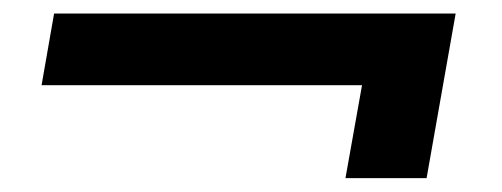

<svg xmlns="http://www.w3.org/2000/svg" viewBox="-20 -324 742 284"><path d="M491 -60.5 515.5 -198H41.5L60 -304H654L611 -60.5Z"/></svg>

Font: Anybody UltraExpanded SemiBold
Style: Italic
Weight: 600
Width: 9
Italic angle: -10°
Designer: Tyler Finck
Foundry: Etcetera Type Company
Version: Version 1.010; ttfautohint (v1.8.3) -l 8 -r 50 -G 200 -x 14 